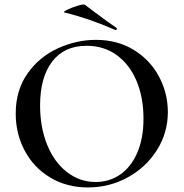

<svg xmlns="http://www.w3.org/2000/svg" viewBox="-20 -811 806 843"><path d="M49 -312Q49 -415 101 -488.5Q153 -562 234.5 -599Q316 -636 401 -636Q496 -636 568 -591.5Q640 -547 678.5 -474Q717 -401 717 -319Q717 -228 669 -152Q621 -76 540.5 -32Q460 12 366 12Q273 12 200.5 -31.5Q128 -75 88.5 -149.5Q49 -224 49 -312ZM610 -290Q610 -383 579.5 -455.5Q549 -528 492.5 -569Q436 -610 360 -610Q262 -610 209 -540.5Q156 -471 156 -348Q156 -252 187 -175.5Q218 -99 274 -55.5Q330 -12 400 -12Q460 -12 507.5 -44.5Q555 -77 582.5 -140Q610 -203 610 -290ZM264 -756Q254 -758 274.5 -768Q295 -778 321.5 -786Q348 -794 353 -790Q383 -768 398 -756Q459 -710 491 -689Q493 -688 493 -685Q493 -682 491 -680Q489 -678 487 -679Q374 -729 264 -756Z"/></svg>

Font: Cormorant Infant SemiBold
Style: Regular
Weight: 600
Designer: Christian Thalmann (Catharsis Fonts)
Foundry: Catharsis Fonts
Version: Version 4.000